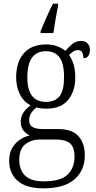

<svg xmlns="http://www.w3.org/2000/svg" viewBox="-20 -786 524 1046"><path d="M216 240Q123 240 76.5 199.5Q30 159 30 89Q30 48 46.5 20Q63 -8 88.5 -25Q114 -42 142 -48Q123 -57 108 -74.5Q93 -92 93 -123Q93 -152 109 -174.5Q125 -197 147 -212Q108 -232 88 -273Q68 -314 68 -364Q68 -448 110 -496Q152 -544 233 -544Q266 -544 293 -533.5Q320 -523 336 -509Q349 -524 370.5 -543.5Q392 -563 421 -563Q446 -563 458 -548.5Q470 -534 470 -514Q470 -495 461.5 -482Q453 -469 434 -469Q434 -489 427.5 -501Q421 -513 406 -513Q391 -513 380 -506Q369 -499 356 -486Q371 -466 380.5 -436.5Q390 -407 390 -364Q390 -289 351 -241.5Q312 -194 233 -194Q222 -194 204.5 -195.5Q187 -197 179 -201Q163 -189 151 -172Q139 -155 139 -130Q139 -105 157.5 -94Q176 -83 211 -83H296Q373 -83 407.5 -44Q442 -5 442 59Q442 142 386 191Q330 240 216 240ZM230 -231Q281 -231 305 -262.5Q329 -294 329 -365Q329 -439 304.5 -473Q280 -507 229 -507Q181 -507 155 -472.5Q129 -438 129 -364Q129 -231 230 -231ZM218 202Q311 202 348.5 165Q386 128 386 68Q386 15 361 -5.5Q336 -26 284 -26H198Q153 -26 119 -1Q85 24 85 86Q85 118 97.5 144.5Q110 171 139 186.5Q168 202 218 202ZM201 -616Q209 -637 221 -664Q233 -691 245.5 -718.5Q258 -746 269 -766H296V-753Q289 -719 282.5 -680.5Q276 -642 271 -606H201Z"/></svg>

Font: Noto Serif Lao SemiCondensed Light
Style: Regular
Weight: 300
Width: 4
Designer: Monotype Design Team
Foundry: Monotype Imaging Inc.
Version: Version 2.003; ttfautohint (v1.8.4.7-5d5b)